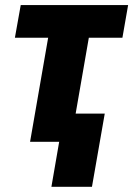

<svg xmlns="http://www.w3.org/2000/svg" viewBox="-20 -548 515 742"><path d="M345.2 -528.3 253.4 0H96.2L188 -528.3ZM475.1 -528.3 453.1 -402.3H37.6L60.1 -528.3ZM384.8 -108.9 335.4 173.8H178.7L227.5 -108.9Z"/></svg>

Font: Roboto Condensed Black
Style: Italic
Weight: 900
Italic angle: -12°
Designer: Christian Robertson
Foundry: Google
Version: Version 3.008; 2023